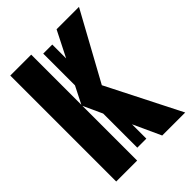

<svg xmlns="http://www.w3.org/2000/svg" viewBox="-207 -814 915 915"><g transform="rotate(-45 250.0 -357.0)"><path d="M215 -43V-677H276V-43ZM30 0V-714H171V-376L342 -714H493L306 -373L495 0H340L171 -369V0Z"/></g></svg>

Font: Noto Sans Mono Condensed Extra
Style: Regular
Weight: 800
Width: 3
Designer: Monotype Design Team
Foundry: Monotype Imaging Inc.
Version: Version 1.900